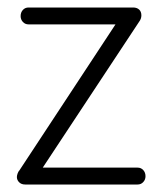

<svg xmlns="http://www.w3.org/2000/svg" viewBox="-20 -492 432 512"><path d="M47 0Q37 0 31 -6Q25 -12 25 -20Q25 -24 27 -29.5Q29 -35 32 -38L288 -427H56Q47 -427 41 -433.5Q35 -440 35 -449Q35 -459 41 -465.5Q47 -472 56 -472H335Q345 -472 351 -466.5Q357 -461 357 -451Q357 -442 351 -434L94 -45H347Q356 -45 362 -38.5Q368 -32 368 -22Q368 -13 362 -6.5Q356 0 347 0Z"/></svg>

Font: Dosis ExtraLight Light
Style: Regular
Weight: 300
Version: Version 3.001; ttfautohint (v1.8.2)